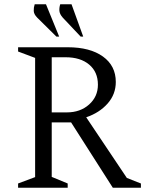

<svg xmlns="http://www.w3.org/2000/svg" viewBox="-20 -882 682 902"><path d="M65 0V-20L145 -50V-610L65 -640V-660H298Q403 -660 463.5 -616.5Q524 -573 524 -497Q524 -439 485.5 -395.5Q447 -352 385 -331L576 -46L642 -20V0H510L314 -307H223V-51L298 -20V0ZM288 -613H223V-354H294Q357 -354 398.5 -391Q440 -428 440 -484Q440 -544 399 -578.5Q358 -613 288 -613ZM245 -710 155 -799Q139 -815 138.5 -831Q138 -847 143 -862H196L258 -710ZM359 -710 275 -799Q260 -816 259 -831.5Q258 -847 263 -862H316L371 -710Z"/></svg>

Font: Spectral SC Light
Style: Regular
Weight: 300
Designer: Jean-Baptiste Levee
Foundry: Production Type
Version: Version 2.001